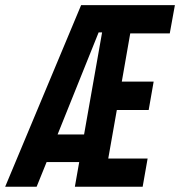

<svg xmlns="http://www.w3.org/2000/svg" viewBox="-49 -713 688 733"><path d="M236.8 0H495.6L514.6 -107.9H364.3L397 -293H518.6L537.6 -401.4H416L448.2 -585.4H599.1L618.7 -693.4H260.7L-29.3 0H90.8L128.9 -94.2H253.4ZM170.9 -199.7 327.6 -589.4H340.8L272 -199.7Z"/></svg>

Font: Cascadia Code SemiBold
Style: Italic
Weight: 600
Italic angle: -10°
Monospace: yes
Designer: Aaron Bell
Foundry: Saja Typeworks
Version: Version 2404.023